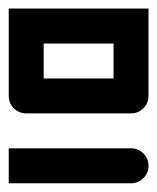

<svg xmlns="http://www.w3.org/2000/svg" viewBox="-20 -420 360 440"><path d="M280.3 -80.1Q296.9 -80.1 308.6 -68.4Q320.3 -56.6 320.3 -40Q320.3 -23.4 308.6 -11.7Q296.9 0 280.3 0Q186.5 0 0 0Q0 -26.4 0 -80.1Q66.4 -80.1 132.8 -80.1Q199.2 -80.1 265.6 -80.1Q269.5 -80.1 273.4 -80.1Q276.4 -80.1 280.3 -80.1ZM0 -400.4Q106.4 -400.4 320.3 -400.4Q320.3 -333 320.3 -200.2Q320.3 -183.6 308.6 -171.9Q296.9 -160.2 280.3 -160.2Q200.2 -160.2 40 -160.2Q23.4 -160.2 11.7 -171.9Q0 -183.6 0 -200.2Q0 -202.1 0 -205.1Q0 -207 0 -210Q0 -257.8 0 -304.7Q0 -352.5 0 -400.4ZM240.2 -240.2Q240.2 -266.6 240.2 -320.3Q186.5 -320.3 80.1 -320.3Q80.1 -293 80.1 -240.2Q82 -240.2 84 -240.2Q85.9 -240.2 87.9 -240.2Q126 -240.2 164.1 -240.2Q202.1 -240.2 240.2 -240.2Z"/></svg>

Font: Stray Robotalk
Style: Regular
Weight: 400
Designer: Faina Iasen
Version: Version 1.0